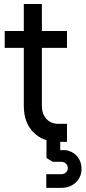

<svg xmlns="http://www.w3.org/2000/svg" viewBox="-20 -700 426 956"><path d="M271 6.5Q193 6.5 145.8 -41.8Q98.5 -90 98.5 -173V-461.5H3.5V-545.5H98.5V-680H188.5V-545.5H313.5V-461.5H188.5V-173Q188.5 -132.5 211 -108Q233.5 -83.5 271 -83.5H313.5V6.5ZM210.5 235.5V167.5H283Q298.5 167.5 308 159Q317.5 150.5 317.5 137Q317.5 123 308 114.2Q298.5 105.5 283 105.5H242.5L211.5 87V-19.5H280V69.5L244.5 57.5Q288 41.5 319.8 50.5Q351.5 59.5 368.8 84.2Q386 109 386 140.5Q386 181 357.8 208.2Q329.5 235.5 283 235.5Z"/></svg>

Font: Mohave Medium
Style: Regular
Weight: 500
Designer: Gumpita Rahayu
Foundry: Tokotype
Version: Version 2.003